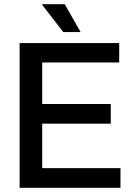

<svg xmlns="http://www.w3.org/2000/svg" viewBox="-20 -890 636 910"><path d="M73 0V-686H545V-594H180V-397H505V-304H180V-93H551V0ZM362 -738H280L180 -867L181 -870H287Z"/></svg>

Font: Archivo SemiCondensed Medium
Style: Regular
Weight: 500
Width: 4
Designer: Hector Gatti
Foundry: Omnibus-Type
Version: Version 2.001